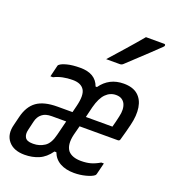

<svg xmlns="http://www.w3.org/2000/svg" viewBox="-162 -933 934 1053"><g transform="rotate(20 304.5 -406.5)"><path d="M228 -543Q317 -543 341 -475H349Q397 -543 482 -543Q535 -543 564.5 -517.5Q594 -492 601 -447Q608 -402 594 -345Q588 -320 582.5 -299.5Q577 -279 569 -251Q567 -240 556 -240H333L319 -186Q304 -123 329 -91Q353 -64 405 -64Q437 -64 461.5 -71Q486 -78 513 -94H528Q519 -60 511 -26Q509 -20 505 -17Q491 -6 458.5 2.5Q426 11 391 11Q343 11 309.5 -7.5Q276 -26 262 -63H251Q222 -22 184.5 -6Q147 10 102 10Q38 10 7 -27.5Q-24 -65 -8 -125L4 -174Q20 -240 62 -270Q104 -300 182 -300H270L280 -340Q297 -408 278.5 -437Q260 -466 212 -466Q149 -466 104 -443H89Q93 -460 97 -476Q101 -492 105 -509Q106 -515 110 -517Q121 -527 151.5 -535Q182 -543 228 -543ZM463 -470Q429 -470 403.5 -444.5Q378 -419 363 -362L348 -300H503Q507 -314 511.5 -332.5Q516 -351 519 -365Q530 -410 516 -440Q509 -454 496 -462Q483 -470 463 -470ZM128 -63Q162 -63 191.5 -82Q221 -101 234 -156L255 -240H171Q134 -240 115 -224Q94 -208 87 -177L75 -126Q68 -98 78.5 -80.5Q89 -63 122 -63ZM508 -824H614Q621 -824 621.5 -818Q622 -812 616 -807Q585 -777 559 -752.5Q533 -728 505.5 -702.5Q478 -677 443 -644Q435 -636 424 -636H344Q384 -681 426 -728.5Q468 -776 508 -824Z"/></g></svg>

Font: Recursive Mn Lnr St
Style: Italic
Weight: 400
Italic angle: -15°
Monospace: yes
Version: Version 1.079;hotconv 1.0.112;makeotfexe 2.5.65598; ttfautoh